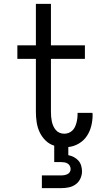

<svg xmlns="http://www.w3.org/2000/svg" viewBox="-20 -755 540 995"><path d="M197 220V154H297Q306 154 314 152.5Q322 151 329.5 147.5Q337 144 341.5 137Q346 130 346 121Q346 113 342 105Q338 97 330.5 92.5Q323 88 314.5 86.5Q306 85 297 85H261V0Q235 -8 215.5 -27.5Q196 -47 185 -71Q174 -95 170 -121.5Q166 -148 166 -175V-450H70V-520H166V-735H244V-520H420V-450H244V-175Q244 -162 245 -150Q246 -138 248.5 -126Q251 -114 256 -102.5Q261 -91 269 -81.5Q277 -72 288.5 -67Q300 -62 313 -62Q324 -62 335 -66Q346 -70 354.5 -78Q363 -86 368 -96.5Q373 -107 376 -118Q379 -129 380.5 -140.5Q382 -152 382 -164V-170H459Q459 -167 459.5 -164.5Q460 -162 460 -160Q460 -131 453 -102.5Q446 -74 430 -50Q414 -26 388.5 -11Q363 4 334 7V49Q349 52 362.5 59Q376 66 386 77Q396 88 400.5 103Q405 118 405 133Q405 152 396.5 170.5Q388 189 372 200.5Q356 212 336.5 216Q317 220 297 220Z"/></svg>

Font: Iosevka Curly Slab
Style: Regular
Weight: 400
Monospace: yes
Designer: Belleve Invis
Foundry: Belleve Invis
Version: Version 22.1.2; ttfautohint (v1.8.4)